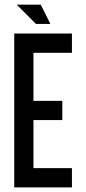

<svg xmlns="http://www.w3.org/2000/svg" viewBox="-20 -812 373 832"><path d="M291.7 -83.3V0H41.7V-666.7H291.7V-583.3H125V-375H250V-291.7H125V-83.3ZM198.3 -708.3H135.8L52.5 -791.7H156.7Z"/></svg>

Font: Yulong
Style: Regular
Weight: 400
Designer: GGBotNet
Foundry: f0n7.com
Version: 1.00